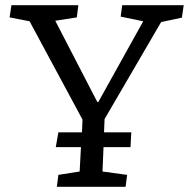

<svg xmlns="http://www.w3.org/2000/svg" viewBox="-20 -720 728 740"><path d="M24 -700H282L276 -653L193 -640L355 -327H359L532 -638L445 -656L451 -700H688L681 -652L601 -635L383 -261L381 -210H486L483 -153H379L375 -59L470 -46L464 0H199L205 -46L287 -59L292 -153H195L205 -210H296L298 -259L94 -638L17 -653Z"/></svg>

Font: Literata 12pt
Style: Italic
Weight: 400
Italic angle: -2°
Designer: Latin by Veronika Burian and Jose Scaglione. Greek by Irene Vlachou. Cyrillic by Vera Evstafieva
Foundry: TypeTogether
Version: Version 3.002